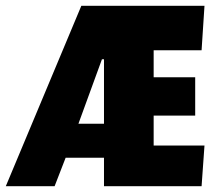

<svg xmlns="http://www.w3.org/2000/svg" viewBox="-20 -641 738 661"><path d="M674 0H338V-98H206L168 0H0L260 -621H684L674 -468H509V-375H652V-243H509V-140H684ZM338 -215V-437H331L250 -215Z"/></svg>

Font: Passion One
Style: Regular
Weight: 400
Designer: Alejandro Lo Celso
Foundry: Fontstage
Version: Version 1.001